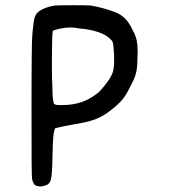

<svg xmlns="http://www.w3.org/2000/svg" viewBox="-20 -582 632 717"><path d="M97.7 -166Q97.7 -320.3 98.6 -377Q98.6 -433.6 101.6 -461.9Q105.5 -503.9 108.9 -515.1Q112.3 -526.4 120.1 -535.2Q129.9 -543.9 146 -550.8Q162.1 -557.6 184.6 -561.5Q212.9 -562.5 253.9 -562.5Q294.9 -562.5 318.4 -561.5Q342.8 -557.6 370.1 -549.8Q397.5 -542 418 -533.2Q436.5 -524.4 450.7 -508.8Q464.8 -493.2 475.6 -468.8Q487.3 -448.2 490.7 -429.7Q494.1 -411.1 494.1 -391.6Q494.1 -378.9 493.2 -364.3Q493.2 -330.1 487.8 -308.6Q482.4 -287.1 464.8 -255.9Q451.2 -226.6 435.5 -208.5Q419.9 -190.4 394.5 -170.9Q365.2 -147.5 335 -136.2Q304.7 -125 248 -116.2Q225.6 -112.3 208 -108.4Q190.4 -104.5 187.5 -103.5Q183.6 -103.5 180.2 -80.6Q176.8 -57.6 175.8 8.8Q174.8 69.3 170.4 87.4Q166 105.5 152.3 109.4Q139.6 114.3 129.9 114.3Q124 114.3 114.7 111.3Q105.5 108.4 100.6 89.8Q98.6 86.9 98.1 29.3Q97.7 -28.3 97.7 -166ZM175.8 -250Q175.8 -226.6 177.7 -212.4Q179.7 -198.2 181.6 -194.3Q186.5 -190.4 193.8 -189.9Q201.2 -189.5 206.1 -189.5Q216.8 -189.5 233.4 -190.4Q269.5 -193.4 298.3 -206.1Q327.1 -218.8 351.6 -240.2Q365.2 -254.9 379.9 -274.4Q394.5 -293.9 401.4 -312.5Q405.3 -326.2 405.8 -341.8Q406.2 -357.4 406.2 -363.3Q406.2 -381.8 404.3 -400.4Q403.3 -416 401.4 -422.9Q399.4 -429.7 394.5 -433.6Q378.9 -451.2 347.7 -461.9Q316.4 -472.7 276.4 -475.6Q262.7 -478.5 252.9 -479Q243.2 -479.5 242.2 -479.5Q240.2 -479.5 235.4 -479Q230.5 -478.5 225.6 -478.5Q205.1 -475.6 192.4 -472.2Q179.7 -468.8 176.8 -465.8Q174.8 -454.1 174.3 -405.8Q173.8 -357.4 173.8 -339.8Q173.8 -287.1 175.8 -250Z"/></svg>

Font: JasonHandwriting4
Style: Regular
Weight: 400
Version: Version 1.01.21